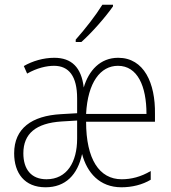

<svg xmlns="http://www.w3.org/2000/svg" viewBox="-20 -784 727 814"><path d="M459 -757V-764H414C384 -716 344 -665 301 -616V-606H325C368 -644 427 -711 459 -757ZM481 -539C405 -539 356 -485 335 -413C325 -499 283 -539 210 -539C164 -539 117 -525 81 -504L95 -472C137 -496 178 -505 209 -505C272 -505 307 -461 307 -367V-304L238 -300C115 -293 40 -240 40 -134C40 -50 84 10 173 10C258 10 309 -43 328 -131C349 -52 402 10 495 10C540 10 584 -1 619 -22V-59C577 -34 536 -24 496 -24C401 -24 345 -109 345 -268H637V-301C639 -431 591 -539 481 -539ZM480 -505C563 -505 601 -419 601 -301H345C352 -435 406 -505 480 -505ZM241 -269 307 -273V-196C307 -97 264 -24 177 -24C112 -24 79 -67 79 -134C79 -217 132 -262 241 -269Z"/></svg>

Font: Noto Sans Condensed ExtraLight
Style: Regular
Weight: 200
Width: 3
Designer: Monotype Design Team
Foundry: Monotype Imaging Inc.
Version: Version 2.013